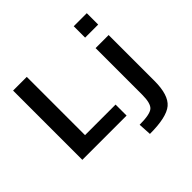

<svg xmlns="http://www.w3.org/2000/svg" viewBox="-228 -981 1432 1432"><g transform="rotate(-45 487.5 -265.0)"><path d="M79.1 0V-730.5H223.6V-116.2H545.9V0ZM566.4 117.2Q674.8 117.2 706.5 90.3Q738.3 63.5 738.3 -28.3V-519.5H876V-37.1Q876 112.3 812.5 166Q749 219.7 572.3 219.7ZM738.3 -629.9V-750H876V-629.9Z"/></g></svg>

Font: GenEi M Gothic v2 Bold
Style: Regular
Weight: 700
Version: Version 2.0